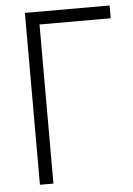

<svg xmlns="http://www.w3.org/2000/svg" viewBox="-51 -739 538 779"><g transform="rotate(-5 217.5 -350.0)"><path d="M80 -700V0H135V-648H425V-700Z"/></g></svg>

Font: Jost Light
Style: Regular
Weight: 300
Version: Version 3.710